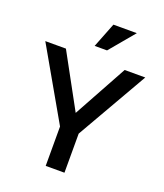

<svg xmlns="http://www.w3.org/2000/svg" viewBox="-167 -1055 993 1164"><g transform="rotate(20 329.0 -472.5)"><path d="M140 -710 329 -364 519 -710H652L389 -252V0H268V-254L7 -710ZM378 -785H298L361 -945H512Z"/></g></svg>

Font: Rising Sun SemiBold
Style: Regular
Weight: 600
Designer: Matt McInerney, Pablo Impallari, Rodrigo Fuenzalida (Raleway font), Stephen Hutchings (Greek), Cristiano Sobral (main ch
Foundry: The Rising Sun Project Authors
Version: Version 4.327; ttfautohint (v1.8.4.7-5d5b-dirty)